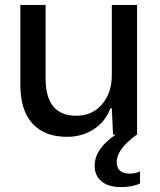

<svg xmlns="http://www.w3.org/2000/svg" viewBox="-20 -549 651 783"><path d="M253 9Q162 9 112.5 -45Q63 -99 63 -203V-529H166V-229Q166 -77 291 -77Q356 -77 396 -123.5Q436 -170 436 -243V-529H539V0H538Q456 59 456 111Q456 159 509 159Q533 159 551 150V199Q521 214 473 214Q423 214 394.5 191Q366 168 366 127Q366 58 452 0H441L436 -107H430Q410 -53 362.5 -22Q315 9 253 9Z"/></svg>

Font: Mona Sans Medium
Style: Regular
Weight: 500
Designer: Deni Anggara
Foundry: GitHub
Version: Version 2.000;Glyphs 3.2.3 (3260)